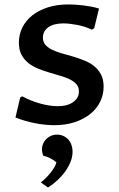

<svg xmlns="http://www.w3.org/2000/svg" viewBox="-20 -547 530 854"><path d="M69.8 -113.3 78.6 -118.7Q97.7 -108.4 118.4 -100.1Q139.2 -91.8 159.7 -86.2Q180.2 -80.6 199.7 -77.6Q219.2 -74.7 236.3 -74.7Q280.8 -74.7 305.9 -93.3Q331.1 -111.8 331.1 -140.6Q331.1 -160.2 319.6 -172.9Q308.1 -185.5 289.3 -194.6Q270.5 -203.6 246.6 -210.4Q222.7 -217.3 197.5 -224.9Q172.4 -232.4 148.4 -242.2Q124.5 -252 105.7 -267.1Q86.9 -282.2 75.4 -304Q64 -325.7 64 -357.4Q64 -393.1 79.3 -424.3Q94.7 -455.6 123.3 -478.3Q151.9 -501 192.6 -514.2Q233.4 -527.3 284.2 -527.3Q296.9 -527.3 313.7 -526.4Q330.6 -525.4 348.9 -523.2Q367.2 -521 385.7 -517.6Q404.3 -514.2 420.4 -508.8L398.9 -421.4L388.2 -415Q373.5 -422.4 356.7 -427.7Q339.8 -433.1 323 -436.3Q306.2 -439.5 290.3 -441.2Q274.4 -442.9 262.2 -442.9Q219.2 -442.9 195.1 -425.8Q170.9 -408.7 170.9 -379.9Q170.9 -359.9 182.6 -346.9Q194.3 -334 213.1 -325Q231.9 -315.9 256.3 -309.3Q280.8 -302.7 305.9 -295.2Q331.1 -287.6 355.5 -277.8Q379.9 -268.1 398.7 -252.9Q417.5 -237.8 429.2 -215.8Q440.9 -193.8 440.9 -161.6Q440.9 -125.5 425.3 -94Q409.7 -62.5 380.9 -39.6Q352.1 -16.6 311.5 -3.4Q271 9.8 221.7 9.8Q181.2 9.8 135.7 1Q90.3 -7.8 48.8 -24.4ZM161.6 264.2Q173.3 255.4 184.6 244.1Q195.8 232.9 205.3 220.9Q214.8 209 221.7 197Q228.5 185.1 231 175.3Q221.2 166 204.8 157.5Q188.5 148.9 172.9 146Q169.9 139.6 168.2 131.6Q166.5 123.5 166.5 116.2Q166.5 104.5 171.4 92.8Q176.3 81.1 185.1 72Q193.8 63 206.3 57.4Q218.8 51.8 233.9 51.8Q248.5 51.8 261.2 57.4Q273.9 63 283.2 73Q292.5 83 297.6 97.2Q302.7 111.3 302.7 128.4Q302.7 150.4 293.7 172.9Q284.7 195.3 269.8 216.1Q254.9 236.8 235.1 255.1Q215.3 273.4 193.4 287.1Z"/></svg>

Font: Proza Libre
Style: Medium
Weight: 500
Designer: Jasper de Waard
Foundry: Jasper de Waard
Version: Version 1.000; ttfautohint (v1.4.1.8-43bc)